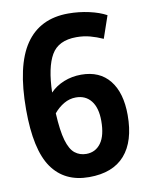

<svg xmlns="http://www.w3.org/2000/svg" viewBox="-82 -770 648 839"><g transform="rotate(-10 242.0 -350.0)"><path d="M246 10Q137 10 81 -70Q25 -150 25 -328Q25 -523 89 -616.5Q153 -710 279 -710Q326 -710 371 -700Q416 -690 447 -673L413 -574Q384 -587 356 -594.5Q328 -602 296 -602Q216 -602 184.5 -547.5Q153 -493 150 -382Q175 -408 211 -422.5Q247 -437 288 -437Q370 -437 414 -382Q458 -327 458 -228Q458 -112 404.5 -51Q351 10 246 10ZM248 -343Q220 -343 195 -328.5Q170 -314 150 -290Q154 -212 166.5 -169Q179 -126 200.5 -109Q222 -92 251 -92Q292 -92 316 -125Q340 -158 340 -223Q340 -281 315.5 -312Q291 -343 248 -343Z"/></g></svg>

Font: Georama Semi Condensed SemiBold
Style: Regular
Weight: 600
Width: 4
Designer: Jean-Baptiste Levee
Foundry: Production Type
Version: Version 1.000